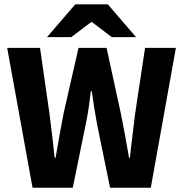

<svg xmlns="http://www.w3.org/2000/svg" viewBox="-20 -875 853 895"><path d="M131.7 0 13.5 -651.8H166.6L210.3 -347.5Q216.6 -296.1 223.1 -244.4Q229.5 -192.8 235 -139.1H239Q248 -192.8 257.4 -244.7Q266.8 -296.6 276.7 -347.5L346 -651.8H476.8L543 -347.5Q552.8 -297.6 562.7 -245.5Q572.6 -193.3 581.6 -139.1H585.6Q591 -193.3 597.7 -245.3Q604.4 -297.2 610.2 -347.5L656.2 -651.8H799.9L682.9 0H493L432.5 -295.8Q425.5 -333 419.3 -371.7Q413 -410.5 407.6 -450.5H403.6Q399 -410.5 393.3 -371.7Q387.6 -333 379.6 -295.8L319.3 0ZM199 -701.8 330.8 -854.7H482.6L614.4 -701.8H501.3L408.7 -772H404.7L312.1 -701.8Z"/></svg>

Font: Source Sans 3
Style: Regular
Weight: 200
Designer: Paul D. Hunt
Foundry: Adobe
Version: Version 3.046;hotconv 1.0.118;makeotfexe 2.5.65603